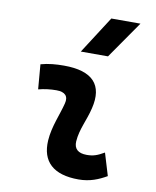

<svg xmlns="http://www.w3.org/2000/svg" viewBox="-89 -863 763 941"><g transform="rotate(10 293.0 -392.5)"><path d="M471.7 -142.6C438 -123 417.5 -115.7 385.3 -115.7C342.3 -115.7 320.8 -134.8 323.2 -172.4C327.6 -234.9 356 -281.2 371.1 -345.2C400.4 -465.3 343.3 -527.3 200.2 -527.3C161.6 -527.3 123 -524.4 85 -513.7L95.2 -390.6C125 -398.4 154.8 -401.9 184.6 -401.9C228 -401.9 246.1 -382.3 236.3 -345.2C222.2 -288.1 191.4 -222.7 187 -153.3C180.2 -46.4 241.2 9.8 366.2 9.8C423.3 9.8 465.3 -8.3 505.4 -31.2ZM269 -609.4H404.3L533.2 -794.9H388.2Z"/></g></svg>

Font: Cascadia Mono PL
Style: Bold Italic
Weight: 700
Italic angle: -10°
Monospace: yes
Designer: Aaron Bell
Foundry: Saja Typeworks
Version: Version 2404.023